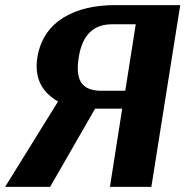

<svg xmlns="http://www.w3.org/2000/svg" viewBox="-46 -731 725 751"><path d="M-26 0H150L326 -306H432L384 0H546L659 -711H404C248 -711 123 -649 100 -506C87 -421 122 -368 181 -334ZM262 -507C276 -595 320 -636 392 -636H485L444 -376H351C277 -376 247 -413 262 -507Z"/></svg>

Font: Aerodynamic
Style: BdObl
Weight: 500
Designer: Google
Version: Version 2.000980; 2014